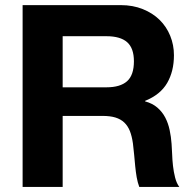

<svg xmlns="http://www.w3.org/2000/svg" viewBox="-20 -734 762 754"><path d="M454.1 -713.9Q502 -713.9 540.8 -698.2Q579.6 -682.6 606.7 -656Q633.8 -629.4 648.4 -593.5Q663.1 -557.6 663.1 -517.1Q663.1 -454.1 636.5 -408.2Q609.9 -362.3 549.8 -337.9V-335.9Q578.6 -328.1 597.9 -311.5Q617.2 -294.9 628.9 -272.5Q640.6 -250 646.2 -223.4Q651.9 -196.8 653.8 -168.9Q655.3 -152.3 656 -129.2Q656.7 -106 659.4 -82.3Q662.1 -58.6 667.7 -36.6Q673.3 -14.6 684.1 0H526.9Q520.5 -17.1 516.8 -37.8Q513.2 -58.6 511 -81.1Q508.8 -103.5 506.8 -126.5Q504.9 -149.4 502 -170.9Q498 -199.2 490 -219.5Q481.9 -239.7 468 -252.9Q454.1 -266.1 433.3 -272.5Q412.6 -278.8 382.8 -278.8H226.1V0H68.8V-713.9ZM397.9 -391.1Q452.1 -391.1 479 -415Q505.9 -439 505.9 -493.2Q505.9 -544.9 479.2 -568.4Q452.6 -591.8 397.9 -591.8H226.1V-391.1Z"/></svg>

Font: XB Khoramshahr
Style: Bold
Weight: 700
Designer: Behnam
Foundry: Irmug
Version: Version 8.005 2009